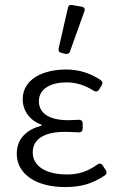

<svg xmlns="http://www.w3.org/2000/svg" viewBox="-20 -757 482 788"><path d="M258.8 -724.6 220.7 -558.6C218.8 -547.9 222.7 -542 232.4 -540L248 -536.1C256.8 -534.2 264.6 -537.1 267.6 -546.9L326.2 -710C330.1 -720.7 326.2 -727.5 315.4 -729.5L276.4 -736.3C266.6 -738.3 260.7 -734.4 258.8 -724.6ZM48.8 -126C48.8 -42 128.9 10.7 247.1 10.7C311.5 10.7 357.4 -2 410.2 -37.1C418.9 -43 418.9 -50.8 414.1 -58.6L401.4 -78.1C395.5 -86.9 387.7 -87.9 379.9 -82C337.9 -51.8 300.8 -41 254.9 -41C168 -41 114.3 -75.2 114.3 -131.8C114.3 -184.6 159.2 -215.8 246.1 -215.8C264.6 -215.8 282.2 -214.8 302.7 -213.9C313.5 -212.9 319.3 -219.7 319.3 -229.5V-250C319.3 -259.8 313.5 -265.6 302.7 -265.6C287.1 -264.6 275.4 -263.7 260.7 -263.7C174.8 -263.7 139.6 -296.9 139.6 -341.8C139.6 -393.6 190.4 -418.9 252.9 -418.9C294.9 -418.9 330.1 -406.2 364.3 -384.8C373 -378.9 381.8 -380.9 386.7 -389.6L397.5 -407.2C402.3 -416 401.4 -422.9 392.6 -428.7C351.6 -456.1 304.7 -471.7 252 -471.7C155.3 -471.7 73.2 -431.6 73.2 -349.6C73.2 -304.7 100.6 -262.7 150.4 -245.1V-241.2C96.7 -227.5 48.8 -193.4 48.8 -126Z"/></svg>

Font: Ed Sans Neue Light
Style: Regular
Weight: 300
Designer: Stephen Hutchings
Version: Version 1.004;PS 001.004;hotconv 1.0.88;makeotf.lib2.5.64775